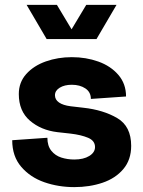

<svg xmlns="http://www.w3.org/2000/svg" viewBox="-20 -750 587 786"><path d="M30 -176 174 -186Q174 -153 190 -133Q206 -113 231 -105Q256 -97 284 -97Q322 -97 345.5 -111.5Q369 -126 369 -148Q369 -174 340.5 -186Q312 -198 269 -203L215 -209Q148 -217 102.5 -256Q57 -295 57 -365Q57 -413 87.5 -447Q118 -481 167.5 -498.5Q217 -516 274 -516Q332 -516 382.5 -498Q433 -480 464.5 -443.5Q496 -407 496 -355L352 -345Q352 -373 329.5 -388Q307 -403 274 -403Q244 -403 224.5 -391Q205 -379 205 -360Q205 -342 221.5 -330.5Q238 -319 269 -315L321 -309Q403 -300 460 -266.5Q517 -233 517 -153Q517 -96 485 -58Q453 -20 400 -2Q347 16 284 16Q219 16 161.5 -4Q104 -24 67 -67Q30 -110 30 -176ZM89 -730H213L273 -630L333 -730H457L375 -590H171Z"/></svg>

Font: Uncut Sans VF
Style: Regular
Weight: 400
Designer: Kasper Nordkvist
Foundry: Uncut Type
Version: Version 1.100;FEAKit 1.0